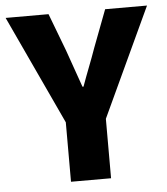

<svg xmlns="http://www.w3.org/2000/svg" viewBox="-57 -695 645 740"><g transform="rotate(-5 265.5 -325.5)"><path d="M188 0H343V-230L539 -651H377L322 -506C305 -457 286 -412 268 -361H264C246 -412 230 -457 213 -506L158 -651H-8L188 -230Z"/></g></svg>

Font: Source Sans Pro
Style: Bold
Weight: 700
Designer: Paul D. Hunt
Foundry: Adobe Systems Incorporated
Version: Version 3.006;hotconv 1.0.111;makeotfexe 2.5.65597